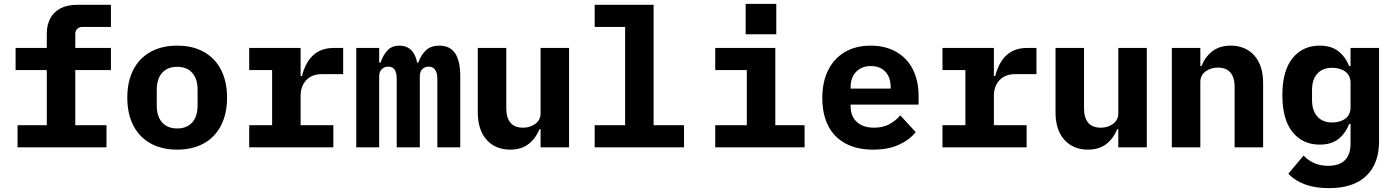

<svg xmlns="http://www.w3.org/2000/svg" viewBox="-20 -765 7240 997"><path d="M71 -115H223V-401H61V-516H223V-591Q223 -635 240.5 -668.5Q258 -702 293 -721Q328 -740 381 -740H556V-625H405Q396 -625 388 -620.5Q380 -616 375.5 -608Q371 -600 371 -591V-516H556V-401H371V-115H533V0H71Z M641 -258Q641 -341 672 -402Q703 -463 761.5 -495.5Q820 -528 900 -528Q980 -528 1038.5 -495.5Q1097 -463 1128 -402Q1159 -341 1159 -258Q1159 -175 1128 -114Q1097 -53 1038.5 -20.5Q980 12 900 12Q820 12 761.5 -20.5Q703 -53 672 -114Q641 -175 641 -258ZM1006 -217V-299Q1006 -356 978 -387Q950 -418 900 -418Q850 -418 822 -387Q794 -356 794 -299V-217Q794 -160 822 -129Q850 -98 900 -98Q950 -98 978 -129Q1006 -160 1006 -217Z M1274 -115H1393V-401H1274V-516H1541V-370H1548Q1585 -516 1713 -516H1762V-380H1652Q1599 -380 1570 -348.5Q1541 -317 1541 -268V-115H1711V0H1274Z M1830 0V-516H1949V-440H1956Q1970 -481 1993 -504.5Q2016 -528 2054 -528Q2091 -528 2114.5 -505.5Q2138 -483 2146 -440H2152Q2167 -481 2192.5 -504.5Q2218 -528 2262 -528Q2316 -528 2343 -488.5Q2370 -449 2370 -369V0H2251V-354Q2251 -388 2239 -403.5Q2227 -419 2206 -419Q2186 -419 2173 -406Q2160 -393 2160 -368V0H2040V-354Q2040 -388 2029 -403.5Q2018 -419 1997 -419Q1976 -419 1962.5 -406Q1949 -393 1949 -368V0Z M2787 -94H2781Q2762 -46 2724.5 -17Q2687 12 2629 12Q2553 12 2507 -39Q2461 -90 2461 -182V-516H2609V-202Q2609 -153 2631 -127.5Q2653 -102 2696 -102Q2733 -102 2760 -122Q2787 -142 2787 -177V-516H2935V0H2787Z M3068 -115H3226V-625H3068V-740H3374V-115H3532V0H3068Z M3694 -115H3858V-401H3694V-516H4006V-115H4158V0H3694ZM4011 -745V-587H3852V-745Z M4250 -256Q4250 -340 4280.5 -401Q4311 -462 4367.5 -495Q4424 -528 4501 -528Q4577 -528 4633.5 -496Q4690 -464 4720 -405Q4750 -346 4750 -266V-222H4397V-213Q4397 -162 4429 -132Q4461 -102 4519 -102Q4563 -102 4596 -119Q4629 -136 4655 -166L4735 -79Q4702 -38 4647 -13Q4592 12 4514 12Q4429 12 4369.5 -20.5Q4310 -53 4280 -113Q4250 -173 4250 -256ZM4397 -313V-305H4605V-313Q4605 -363 4577.5 -392.5Q4550 -422 4502 -422Q4470 -422 4446.5 -408.5Q4423 -395 4410 -370.5Q4397 -346 4397 -313Z M4874 -115H4993V-401H4874V-516H5141V-370H5148Q5185 -516 5313 -516H5362V-380H5252Q5199 -380 5170 -348.5Q5141 -317 5141 -268V-115H5311V0H4874Z M5787 -94H5781Q5762 -46 5724.5 -17Q5687 12 5629 12Q5553 12 5507 -39Q5461 -90 5461 -182V-516H5609V-202Q5609 -153 5631 -127.5Q5653 -102 5696 -102Q5733 -102 5760 -122Q5787 -142 5787 -177V-516H5935V0H5787Z M6065 0V-516H6213V-422H6219Q6238 -470 6275.5 -499Q6313 -528 6371 -528Q6447 -528 6493 -477Q6539 -426 6539 -334V0H6391V-314Q6391 -363 6369 -388.5Q6347 -414 6304 -414Q6267 -414 6240 -394Q6213 -374 6213 -339V0Z M7141 -31Q7141 85 7074.5 148.5Q7008 212 6880 212Q6742 212 6670 137L6749 43Q6800 96 6876 96Q6935 96 6964 66.5Q6993 37 6993 -18V-121H6986Q6965 -70 6928.5 -42Q6892 -14 6833 -14Q6744 -14 6691.5 -79.5Q6639 -145 6639 -271Q6639 -397 6691.5 -462.5Q6744 -528 6833 -528Q6892 -528 6928.5 -500Q6965 -472 6986 -422H6993V-516H7141ZM6993 -208V-334Q6993 -373 6966 -393Q6939 -413 6897 -413Q6848 -413 6820.5 -382.5Q6793 -352 6793 -298V-245Q6793 -191 6820.5 -160Q6848 -129 6897 -129Q6939 -129 6966 -149Q6993 -169 6993 -208Z"/></svg>

Font: iA Writer Mono V
Style: Regular
Weight: 400
Designer: Mike Abbink, Paul van der Laan, Pieter van Rosmalen
Foundry: Bold Monday
Version: Version 2.000